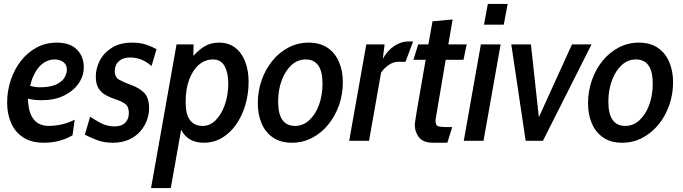

<svg xmlns="http://www.w3.org/2000/svg" viewBox="-20 -720 3492 982"><path d="M351 -28Q323.5 -11.5 286.5 -0.8Q249.5 10 204.5 10Q140 10 98.5 -17.2Q57 -44.5 36.8 -91Q16.5 -137.5 16.5 -195Q16.5 -255 35 -310.2Q53.5 -365.5 87.2 -408.8Q121 -452 167.5 -477Q214 -502 270.5 -502Q337.5 -502 373 -467Q408.5 -432 408.5 -376Q408.5 -331 381.5 -292.5Q354.5 -254 306.5 -230.8Q258.5 -207.5 194.5 -207.5Q152 -207.5 123 -215.5Q124.5 -161 139.2 -130.8Q154 -100.5 177.2 -88.2Q200.5 -76 227.5 -76Q262.5 -76 297.8 -84.2Q333 -92.5 362 -108ZM262.5 -416Q215 -416 182.2 -380.2Q149.5 -344.5 134 -281.5Q157.5 -273.5 181.5 -273.5Q236 -273.5 266.5 -287.5Q297 -301.5 309.5 -322.5Q322 -343.5 322 -363.5Q322 -383.5 311.8 -395Q301.5 -406.5 287.5 -411.2Q273.5 -416 262.5 -416Z M556.5 10Q510 10 474.2 -4.2Q438.5 -18.5 414 -31L441 -123.5Q462.5 -108 495 -90.8Q527.5 -73.5 565.5 -73.5Q602.5 -73.5 620.8 -92.5Q639 -111.5 639 -142Q639 -174.5 620.8 -188.2Q602.5 -202 572.5 -211.5Q545 -220.5 521.8 -233Q498.5 -245.5 484.2 -267.8Q470 -290 470 -328.5Q470 -371 490.8 -410.8Q511.5 -450.5 552.8 -476.2Q594 -502 655.5 -502Q698 -502 729 -491.2Q760 -480.5 780.5 -468.5L755 -382Q735 -401 707 -413.5Q679 -426 644.5 -426Q609 -426 588 -407Q567 -388 567 -355.5Q567 -324.5 590.8 -311.5Q614.5 -298.5 650.5 -285.5Q691 -271 716.8 -246Q742.5 -221 742.5 -164Q742.5 -137 732 -106.8Q721.5 -76.5 699 -50Q676.5 -23.5 641.2 -6.8Q606 10 556.5 10Z M752.5 242 883 -493H970L969 -434Q996.5 -465.5 1028 -483.8Q1059.5 -502 1100 -502Q1149.5 -502 1183.2 -475.8Q1217 -449.5 1234.2 -404.2Q1251.5 -359 1251.5 -302.5Q1251.5 -239.5 1234.8 -183Q1218 -126.5 1187.5 -83Q1157 -39.5 1115.2 -14.8Q1073.5 10 1023 10Q940 10 906.5 -56.5L853.5 242ZM1017 -76Q1054.5 -76 1083.8 -105.8Q1113 -135.5 1130.2 -185Q1147.5 -234.5 1147.5 -294Q1147.5 -348 1128.5 -382Q1109.5 -416 1069 -416Q1030 -416 998.2 -389.5Q966.5 -363 948 -314Q929.5 -265 929.5 -197.5Q929.5 -133.5 952.2 -104.8Q975 -76 1017 -76Z M1473.5 10Q1414.5 10 1375.8 -16.8Q1337 -43.5 1317.8 -89.2Q1298.5 -135 1298.5 -191.5Q1298.5 -253 1318 -309.2Q1337.5 -365.5 1372.8 -408.8Q1408 -452 1455.5 -477Q1503 -502 1558.5 -502Q1617.5 -502 1656.2 -475Q1695 -448 1714.2 -402.2Q1733.5 -356.5 1733.5 -300Q1733.5 -238 1714 -182.2Q1694.5 -126.5 1659.2 -83.2Q1624 -40 1576.5 -15Q1529 10 1473.5 10ZM1489 -76Q1529.5 -76 1561.2 -104.8Q1593 -133.5 1611.2 -182.8Q1629.5 -232 1629.5 -292.5Q1629.5 -416 1543 -416Q1502.5 -416 1471 -387.2Q1439.5 -358.5 1421 -309.5Q1402.5 -260.5 1402.5 -200Q1402.5 -76 1489 -76Z M1766 0 1853.5 -493H1947L1938 -419Q1961.5 -462 1996.8 -485Q2032 -508 2068 -508H2093L2054 -404H2016.5Q1991.5 -404 1967 -386.8Q1942.5 -369.5 1929 -348L1867.5 0Z M2194.5 10Q2144.5 10 2123 -17.5Q2101.5 -45 2101.5 -81.5Q2101.5 -84.5 2102.2 -90.5Q2103 -96.5 2105.5 -113.5Q2108 -130.5 2114 -165.8Q2120 -201 2130.5 -261.2Q2141 -321.5 2157 -414H2094.5L2119 -493H2171Q2180.5 -547 2192 -611L2295 -620.5L2273 -493H2367L2350.5 -414H2259.5L2207.5 -107Q2207 -79 2220.8 -74.5Q2234.5 -70 2265 -70H2293L2268 10Z M2455.5 -594 2475 -700H2576.5L2556.5 -594ZM2352 0 2439.5 -493H2540.5L2453 0Z M2668.5 0 2595 -493H2695.5L2736 -120.5L2905.5 -493H3005.5L2757 0Z M3162.5 10Q3103.5 10 3064.8 -16.8Q3026 -43.5 3006.8 -89.2Q2987.5 -135 2987.5 -191.5Q2987.5 -253 3007 -309.2Q3026.5 -365.5 3061.8 -408.8Q3097 -452 3144.5 -477Q3192 -502 3247.5 -502Q3306.5 -502 3345.2 -475Q3384 -448 3403.2 -402.2Q3422.5 -356.5 3422.5 -300Q3422.5 -238 3403 -182.2Q3383.5 -126.5 3348.2 -83.2Q3313 -40 3265.5 -15Q3218 10 3162.5 10ZM3178 -76Q3218.5 -76 3250.2 -104.8Q3282 -133.5 3300.2 -182.8Q3318.5 -232 3318.5 -292.5Q3318.5 -416 3232 -416Q3191.5 -416 3160 -387.2Q3128.5 -358.5 3110 -309.5Q3091.5 -260.5 3091.5 -200Q3091.5 -76 3178 -76Z"/></svg>

Font: Cabin Condensed Medium
Style: Italic
Weight: 500
Width: 3
Italic angle: -10°
Designer: Pablo Impallari
Foundry: Pablo Impallari. http://www.impallari.com Igino Marini. http://www.ikern.com
Version: Version 3.001; ttfautohint (v1.8.3)